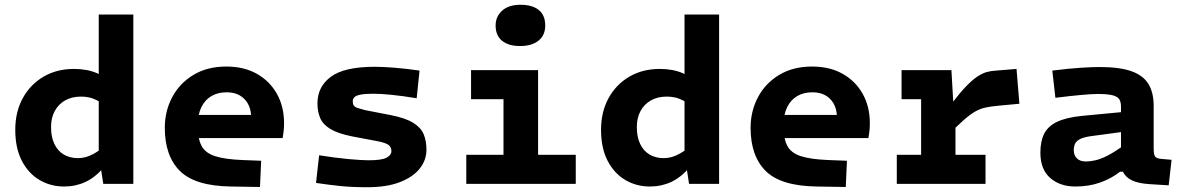

<svg xmlns="http://www.w3.org/2000/svg" viewBox="-20 -771 4952 805"><path d="M413 0 399 -91H394V-710H539V0ZM249 11Q192 11 145.5 -16.5Q99 -44 71.5 -97Q44 -150 44 -227Q44 -302 75.5 -359.5Q107 -417 162.5 -449.5Q218 -482 290 -482Q346 -482 387 -464Q428 -446 471 -393L430 -321Q407 -340 388.5 -349.5Q370 -359 353.5 -362.5Q337 -366 320 -366Q281 -366 253 -350Q225 -334 209.5 -305.5Q194 -277 194 -238Q194 -197 208 -167.5Q222 -138 247.5 -123Q273 -108 307 -108Q324 -108 340 -112.5Q356 -117 373.5 -126.5Q391 -136 411 -152L416 -70Q379 -27 338 -8Q297 11 249 11Z M997 -100 1075 -97 1070 13 949 11Q798 9 734.5 -54Q671 -117 671 -235Q671 -305 702 -363.5Q733 -422 791 -457Q849 -492 929 -492Q1003 -492 1057 -461.5Q1111 -431 1141 -377.5Q1171 -324 1171 -254Q1171 -235 1169 -219Q1167 -203 1165 -192H767V-289H1108L1033 -278Q1033 -326 1005.5 -355Q978 -384 930 -384Q893 -384 866 -368Q839 -352 824 -321Q809 -290 809 -245Q809 -191 824.5 -160.5Q840 -130 881 -116.5Q922 -103 997 -100Z M1768 -143Q1768 -100 1740 -64.5Q1712 -29 1657 -7.5Q1602 14 1520 14Q1456 14 1407.5 9Q1359 4 1305 -4L1318 -120Q1387 -109 1441.5 -104Q1496 -99 1525 -99Q1581 -99 1601 -110Q1621 -121 1621 -137Q1621 -154 1609.5 -163Q1598 -172 1563 -179L1457 -199Q1397 -211 1365.5 -230Q1334 -249 1322.5 -276Q1311 -303 1311 -338Q1311 -407 1367 -449Q1423 -491 1552 -491Q1585 -491 1635 -487Q1685 -483 1739 -475L1727 -359Q1667 -369 1621 -373.5Q1575 -378 1547 -378Q1512 -378 1493 -374.5Q1474 -371 1466.5 -364Q1459 -357 1459 -346Q1459 -335 1463.5 -328.5Q1468 -322 1480 -318Q1492 -314 1512 -309L1615 -289Q1678 -277 1711 -257Q1744 -237 1756 -209Q1768 -181 1768 -143Z M2091 -477H2236V0H2091ZM1955 -477H2168V-355H1955ZM1935 -122H2394V0H1935ZM2161 -578Q2112 -578 2085 -600Q2058 -622 2058 -664Q2058 -702 2085.5 -726.5Q2113 -751 2162 -751Q2212 -751 2239 -729Q2266 -707 2266 -664Q2266 -622.7 2237.5 -600.3Q2209 -578 2161 -578Z M2869 0 2855 -91H2850V-710H2995V0ZM2705 11Q2648 11 2601.5 -16.5Q2555 -44 2527.5 -97Q2500 -150 2500 -227Q2500 -302 2531.5 -359.5Q2563 -417 2618.5 -449.5Q2674 -482 2746 -482Q2802 -482 2843 -464Q2884 -446 2927 -393L2886 -321Q2863 -340 2844.5 -349.5Q2826 -359 2809.5 -362.5Q2793 -366 2776 -366Q2737 -366 2709 -350Q2681 -334 2665.5 -305.5Q2650 -277 2650 -238Q2650 -197 2664 -167.5Q2678 -138 2703.5 -123Q2729 -108 2763 -108Q2780 -108 2796 -112.5Q2812 -117 2829.5 -126.5Q2847 -136 2867 -152L2872 -70Q2835 -27 2794 -8Q2753 11 2705 11Z M3453 -100 3531 -97 3526 13 3405 11Q3254 9 3190.5 -54Q3127 -117 3127 -235Q3127 -305 3158 -363.5Q3189 -422 3247 -457Q3305 -492 3385 -492Q3459 -492 3513 -461.5Q3567 -431 3597 -377.5Q3627 -324 3627 -254Q3627 -235 3625 -219Q3623 -203 3621 -192H3223V-289H3564L3489 -278Q3489 -326 3461.5 -355Q3434 -384 3386 -384Q3349 -384 3322 -368Q3295 -352 3280 -321Q3265 -290 3265 -245Q3265 -191 3280.5 -160.5Q3296 -130 3337 -116.5Q3378 -103 3453 -100Z M3969 -477 3977 -339H3986V0H3842V-477ZM3953 -203 3974 -342Q4008 -386 4033 -411.5Q4058 -437 4078.5 -450.5Q4099 -464 4117.5 -469Q4136 -474 4156 -475L4242 -482L4254 -336L4168 -328Q4134 -325 4111.5 -320Q4089 -315 4068 -303Q4047 -291 4020.5 -267.5Q3994 -244 3953 -203ZM3760 -477H3923V-355H3760ZM3740 -122H4112V0H3740Z M4533 -94Q4551 -94 4573 -99Q4595 -104 4623.5 -118.5Q4652 -133 4688 -159V-51H4676Q4639 -22 4592 -5.5Q4545 11 4489 11Q4424 11 4383 -25Q4342 -61 4342 -131Q4342 -178 4357.5 -209.5Q4373 -241 4410.5 -259.5Q4448 -278 4515 -285L4694 -302V-219L4553 -200Q4525 -196 4509.5 -188.5Q4494 -181 4488 -169.5Q4482 -158 4482 -141Q4482 -120 4495 -107Q4508 -94 4533 -94ZM4817 -149Q4817 -124 4822.5 -115.5Q4828 -107 4847 -105L4892 -101L4880 6L4799 1Q4753 -2 4726.5 -14.5Q4700 -27 4688 -51L4680 -90V-324Q4680 -343 4673 -354.5Q4666 -366 4645 -371.5Q4624 -377 4583 -377Q4559 -377 4514 -373Q4469 -369 4405 -361L4392 -475Q4463 -484 4512.5 -487Q4562 -490 4590 -490Q4674 -490 4723.5 -472.5Q4773 -455 4795 -419Q4817 -383 4817 -327Z"/></svg>

Font: Intel One Mono Light
Style: Regular
Weight: 300
Monospace: yes
Designer: Fred Shallcrass
Foundry: Frere-Jones Type LLC
Version: Version 1.004